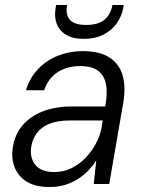

<svg xmlns="http://www.w3.org/2000/svg" viewBox="-20 -738 577 770"><path d="M179 12Q121 12 86.5 -10Q52 -32 38.5 -67.5Q25 -103 31 -144Q39 -199 71 -236Q103 -273 153.5 -292Q204 -311 267 -311H402Q412 -365 405 -400.5Q398 -436 373 -454.5Q348 -473 302 -473Q250 -473 212 -449Q174 -425 157 -376H84Q100 -428 134.5 -463Q169 -498 215 -515.5Q261 -533 311 -533Q381 -533 420.5 -506.5Q460 -480 472.5 -433Q485 -386 474 -324L418 0H356L366 -94Q353 -74 335 -55Q317 -36 294 -21Q271 -6 242.5 3Q214 12 179 12ZM198 -48Q235 -48 266.5 -63.5Q298 -79 323 -105Q348 -131 365 -163Q382 -195 388 -229L392 -255H262Q211 -255 178 -241.5Q145 -228 127.5 -204Q110 -180 105 -148Q99 -104 122.5 -76Q146 -48 198 -48ZM316 -582Q271 -582 244 -599Q217 -616 207 -644Q197 -672 203 -705L205 -718H249Q242 -680 260 -659Q278 -638 326 -638Q374 -638 399 -659Q424 -680 431 -718H476L474 -704Q467 -671 447.5 -643.5Q428 -616 394.5 -599Q361 -582 316 -582Z"/></svg>

Font: DM Sans 10pt Light
Style: Italic
Weight: 300
Italic angle: -10°
Version: Version 4.004;gftools[0.9.30]